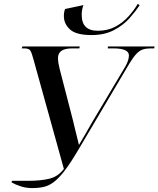

<svg xmlns="http://www.w3.org/2000/svg" viewBox="-20 -951 809 980"><path d="M447 -772Q369 -772 337.5 -800.5Q306 -829 306 -869Q306 -889 312 -905L406 -925Q397 -902 397 -875Q397 -794 479 -794Q530 -794 569 -815Q608 -836 636.5 -868Q665 -900 683 -931L693 -925Q673 -894 641 -858Q609 -822 561 -797Q513 -772 447 -772ZM39 -20 41 -28H122Q188 -28 232.5 -39Q277 -50 306 -89L150 -651Q142 -681 135 -692.5Q128 -704 104 -704H91L94 -714H387L385 -704H348Q276 -704 276 -655Q276 -642 278.5 -627.5Q281 -613 284 -601L351 -342Q358 -315 365.5 -282Q373 -249 383 -211Q400 -240 417 -269Q434 -298 452 -330L620 -612Q630 -630 634 -643.5Q638 -657 638 -668Q638 -704 559 -704H530L531 -714H769L767 -704H748Q726 -704 709 -698.5Q692 -693 676 -676Q660 -659 640 -626L379 -185Q340 -119 310.5 -80.5Q281 -42 255.5 -22.5Q230 -3 203.5 3Q177 9 144 9Q112 9 84 -0.5Q56 -10 39 -20Z"/></svg>

Font: Noto Serif Display Medium
Style: Italic
Weight: 500
Italic angle: -12°
Designer: Monotype Design Team
Foundry: Monotype Imaging Inc.
Version: Version 2.009